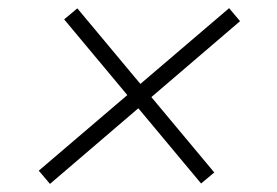

<svg xmlns="http://www.w3.org/2000/svg" viewBox="-20 -518 676 469"><path d="M471.2 -69.8 136.7 -470.7 168.9 -497.6 503.4 -96.7ZM102.1 -68.8 74.7 -101.1 539.6 -498 566.4 -466.3Z"/></svg>

Font: Inter 17pt ExtraLight
Style: Italic
Weight: 250
Italic angle: -9.3988°
Version: Version 4.001;git-66647c0bb